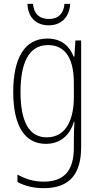

<svg xmlns="http://www.w3.org/2000/svg" viewBox="-20 -740 518 1001"><path d="M346 -720H316C313 -671 285 -641 235 -641C184 -641 156 -670 152 -720H123C126 -647 170 -608 234 -608C300 -608 342 -651 346 -720ZM227 -539C107 -539 49 -435 49 -261C49 -79 112 10 219 10C295 10 345 -36 365 -105H368C366 -67 365 -41 365 -10V30C365 149 315 207 208 207C155 207 112 193 71 170V209C109 229 153 241 208 241C345 241 403 165 403 27V-529H373L368 -445H364C343 -497 303 -539 227 -539ZM230 -505C329 -505 365 -422 365 -308V-232C365 -127 330 -24 224 -24C134 -24 87 -101 87 -261C87 -410 129 -505 230 -505Z"/></svg>

Font: Noto Sans Devanagari Condensed ExtraLight
Style: Regular
Weight: 200
Width: 3
Designer: Jelle Bosma - Monotype Design Team
Foundry: Monotype Imaging Inc.
Version: Version 2.004